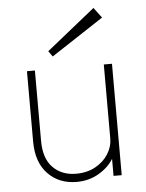

<svg xmlns="http://www.w3.org/2000/svg" viewBox="-53 -765 622 819"><g transform="rotate(-5 258.5 -355.5)"><path d="M243 11Q167 11 119.5 -38.5Q72 -88 72 -177V-478H106V-177Q106 -101 144 -62.5Q182 -24 243 -24Q290 -24 325.5 -43.5Q361 -63 381 -94.5Q401 -126 401 -161V-478H436V-1H401V-74Q379 -38 337 -13.5Q295 11 243 11ZM187 -531 170 -555 378 -722 411 -678Z"/></g></svg>

Font: Zen Kaku Gothic New Light
Style: Regular
Weight: 300
Designer: Yoshimichi Ohira
Foundry: Positype
Version: Version 1.002